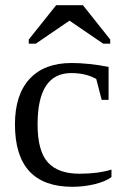

<svg xmlns="http://www.w3.org/2000/svg" viewBox="-20 -716 484 746"><path d="M413.1 -27.8Q389.2 -10.3 347.2 -0.2Q305.2 9.8 261.2 9.8Q38.1 9.8 38.1 -232.9Q38.1 -347.7 95 -409.4Q151.9 -471.2 257.8 -471.2Q323.7 -471.2 401.9 -456.1V-328.1H375L354 -409.2Q313.5 -432.1 256.8 -432.1Q126 -432.1 126 -232.9Q126 -129.4 165.8 -85.2Q205.6 -41 289.1 -41Q360.4 -41 413.1 -57.1ZM91.8 -546.4V-562.5L198.2 -695.8H302.2L408.2 -562.5V-546.4H380.9L250 -635.7L119.1 -546.4Z"/></svg>

Font: Liberation Serif
Style: Regular
Weight: 400
Designer: Steve Matteson
Foundry: Ascender Corporation
Version: Version 2.1.5